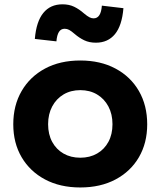

<svg xmlns="http://www.w3.org/2000/svg" viewBox="-20 -836 726 868"><path d="M343 11.5Q251.5 11.5 183.5 -24.8Q115.5 -61 77.8 -125.2Q40 -189.5 40 -274Q40 -359.5 77.8 -424.5Q115.5 -489.5 183.5 -526Q251.5 -562.5 343 -562.5Q434 -562.5 502.2 -526Q570.5 -489.5 608 -424.5Q645.5 -359.5 645.5 -274Q645.5 -189.5 608 -125.2Q570.5 -61 502.5 -24.8Q434.5 11.5 343 11.5ZM343 -123Q386 -123 418.8 -141.8Q451.5 -160.5 470 -194.5Q488.5 -228.5 488.5 -274.5Q488.5 -320 470 -354.8Q451.5 -389.5 418.8 -409Q386 -428.5 343 -428.5Q300 -428.5 267.2 -409Q234.5 -389.5 216 -354.8Q197.5 -320 197.5 -274.5Q197.5 -228.5 216 -194.5Q234.5 -160.5 267.2 -141.8Q300 -123 343 -123ZM440.5 -810.5 538 -799Q531.5 -720.5 499.8 -681.8Q468 -643 413.5 -643Q383.5 -643 361 -653.8Q338.5 -664.5 317.5 -682.5Q302.5 -695.5 292.8 -700.8Q283 -706 272.5 -706Q255.5 -706 246.5 -691.8Q237.5 -677.5 235 -649L137.5 -660Q144 -738.5 175.8 -777.5Q207.5 -816.5 262.5 -816.5Q292.5 -816.5 315.2 -805.5Q338 -794.5 359.5 -775.5Q375 -762.5 384.5 -757.8Q394 -753 403 -753Q420 -753 429.2 -767.5Q438.5 -782 440.5 -810.5Z"/></svg>

Font: Hepta Slab ExtraLight
Style: Bold
Weight: 700
Version: Version 1.102